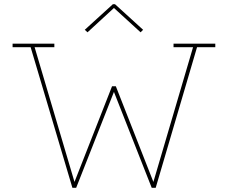

<svg xmlns="http://www.w3.org/2000/svg" viewBox="-20 -895 1086 915"><path d="M325 0 126 -670H40V-687H239V-670H145L335 -28L514 -484H532L711 -28L900 -670H807V-687H1006V-670H919L722 0H703L523 -457L343 0ZM397 -741 384 -753 518 -875H528L662 -753L650 -741L523 -857Z"/></svg>

Font: Grandiflora One
Style: Regular
Weight: 400
Designer: Haesung Cho
Foundry: JAMO
Version: Version 1.000; ttfautohint (v1.8.4.7-5d5b);gftools[0.9.28]